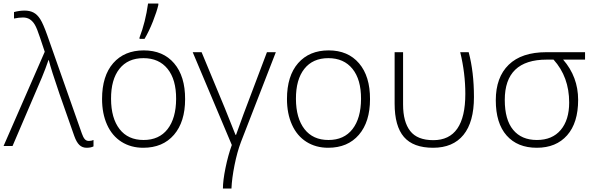

<svg xmlns="http://www.w3.org/2000/svg" viewBox="-26 -826 3353 1086"><path d="M53.2 -721.2V-757.8Q84 -766.1 113.3 -766.1Q142.6 -766.1 163.8 -754.9Q185.1 -743.7 201.7 -717.5Q218.3 -691.4 241.2 -627L437 -70.8Q444.3 -49.8 453.1 -39.3Q461.9 -28.8 476.6 -28.8Q491.2 -28.8 502.9 -34.2V2Q488.3 9.8 463.9 9.8Q439.5 9.8 423.1 -5.9Q406.7 -21.5 394 -57.1L310.1 -295.9Q263.2 -432.6 250 -485.8H248Q232.4 -439.5 210.7 -387.2Q189 -335 44.9 0H-5.9L227.1 -533.2L200.2 -613.8Q183.1 -666 170.9 -686.3Q158.7 -706.5 142.6 -716.8Q126.5 -727.1 104 -727.1Q81.5 -727.1 53.2 -721.2Z M649.4 -436.5Q601.6 -376 602.1 -266.6Q602.5 -157.2 650.4 -95.7Q698.2 -34.2 786.1 -34.2Q874 -34.2 921.9 -95.7Q969.7 -157.2 970.2 -266.6Q970.7 -376 921.9 -436.5Q873 -497.1 785.2 -497.1Q697.3 -497.1 649.4 -436.5ZM1021 -265.1Q1021 -136.7 958 -63.5Q895 9.8 784.2 9.8Q714.4 9.8 661.1 -23.9Q607.9 -57.6 579.6 -120.6Q551.3 -183.6 551.3 -266.1Q551.3 -396.5 614.3 -468.8Q677.7 -541 787.1 -541Q896.5 -541 959 -467.8Q1021.5 -394.5 1021 -265.1ZM869.6 -806.2V-797.9Q860.8 -760.3 838.9 -704.6Q816.9 -648.9 791.5 -606H763.2V-613.8Q796.9 -701.2 811.5 -806.2Z M1234.9 240.2Q1234.9 195.3 1249.5 123.8Q1264.2 52.2 1285.2 -5.9L1064 -530.8H1114.3L1245.1 -215.8L1306.2 -63H1309.1L1351.1 -179.2L1483.9 -530.8H1534.2L1336.9 -22.9Q1315.4 33.7 1300.5 108.4Q1285.6 183.1 1283.2 240.2Z M1695.3 -436.5Q1647.5 -376 1647.9 -266.6Q1648.4 -157.2 1696.3 -95.7Q1744.1 -34.2 1832 -34.2Q1919.9 -34.2 1967.8 -95.7Q2015.6 -157.2 2016.1 -266.6Q2016.6 -376 1967.8 -436.5Q1918.9 -497.1 1831.1 -497.1Q1743.2 -497.1 1695.3 -436.5ZM2066.9 -265.1Q2066.9 -136.7 2003.9 -63.5Q1940.9 9.8 1830.1 9.8Q1760.3 9.8 1707 -23.9Q1653.8 -57.6 1625.5 -120.6Q1597.2 -183.6 1597.2 -266.1Q1597.2 -396.5 1660.2 -468.8Q1723.6 -541 1833 -541Q1942.4 -541 2004.9 -467.8Q2067.4 -394.5 2066.9 -265.1Z M2206.1 -240.2V-530.8H2253.9V-234.9Q2253.9 -136.7 2294.2 -85Q2334.5 -33.2 2424.8 -33.2Q2606 -33.2 2606 -294.9Q2606 -412.1 2577.1 -530.8H2625Q2654.8 -418.9 2654.8 -277.3Q2654.8 -135.7 2595.5 -63Q2536.1 9.8 2423.8 9.8Q2311.5 9.8 2258.8 -51.3Q2206.1 -112.3 2206.1 -240.2Z M3066.4 -488.8Q2829.1 -488.8 2829.1 -260.7Q2829.1 -148.9 2876.5 -91.6Q2923.8 -34.2 3010.7 -34.2Q3097.7 -34.2 3145.5 -90.8Q3193.4 -147.5 3193.4 -246.1Q3193.4 -391.1 3105 -488.8ZM3064.5 -530.8H3283.2V-488.8H3159.2Q3244.1 -391.1 3244.1 -261.2Q3244.1 -131.3 3181.9 -60.8Q3119.6 9.8 3010.3 9.8Q2900.9 9.8 2839.6 -59.6Q2778.3 -128.9 2778.3 -258.8Q2778.3 -388.7 2851.3 -459.7Q2924.3 -530.8 3064.5 -530.8Z"/></svg>

Font: OpenSans-Light
Style: Regular
Weight: 300
Foundry: Ascender Corporation
Version: Version 1.10